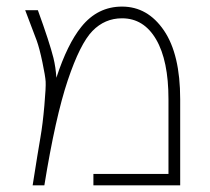

<svg xmlns="http://www.w3.org/2000/svg" viewBox="-20 -555 630 577"><path d="M149.4 -321.3Q182.6 -422.9 224.6 -474.6Q273.4 -535.2 346.7 -535.2Q423.8 -535.2 472.7 -463.4Q521.5 -391.6 521.5 -256.8V2H260.7V-32.2H486.3V-256.8Q486.3 -373 449.2 -436.5Q412.1 -500 346.7 -500Q294.9 -500 257.8 -461.9Q220.7 -423.8 183.6 -313.5Q146.5 -203.1 113.3 2H78.1Q94.7 -103.5 101.6 -142.6Q108.4 -181.6 113.3 -237.3Q118.2 -293 117.2 -309.6Q116.2 -326.2 107.4 -368.2Q98.6 -410.2 90.3 -433.1Q82 -456.1 55.7 -524.4H93.8Q128.9 -427.7 140.6 -380.9Q147.5 -352.5 149.4 -321.3Z"/></svg>

Font: Gen Shin Gothic ExtraLight
Style: Regular
Weight: 100
Designer: [Source Han Sans]
Ryoko NISHIZUKA  (kana & ideographs); Paul D. Hunt (Latin, Greek & Cyrillic); Wenlong ZHANG  (bopomofo
Version: Version 1.002.20150607